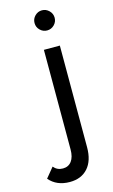

<svg xmlns="http://www.w3.org/2000/svg" viewBox="-200 -722 599 1022"><g transform="rotate(-15 99.5 -210.5)"><path d="M51.8 250Q-20.5 250 -61.5 201.7L-16.6 147Q2.9 170.9 34.7 170.9Q65.4 170.9 82.5 147.9Q99.6 125 99.6 83.5V-465.3H187.5V95.2Q187.5 168.9 151.4 209.5Q115.2 250 51.8 250ZM143.6 -560.5Q121.1 -560.5 104.7 -576.7Q88.4 -592.8 88.4 -615.7Q88.4 -638.7 104.7 -655Q121.1 -671.4 143.6 -671.4Q166 -671.4 182.6 -655Q199.2 -638.7 199.2 -615.7Q199.2 -593.3 182.9 -576.9Q166.5 -560.5 143.6 -560.5Z"/></g></svg>

Font: Spartan MB Med
Style: Regular
Weight: 500
Designer: Matt Bailey, Mirko Velimirovic
Foundry: Matt Bailey
Version: Version 1.005